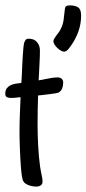

<svg xmlns="http://www.w3.org/2000/svg" viewBox="-27 -691 323 717"><path d="M131.8 -12.2Q131.8 -6.8 129.4 -3.2Q127 0.5 123.3 2.4Q119.6 4.4 115.5 5.1Q111.3 5.9 107.4 5.9Q102.1 5.9 95 4.6Q87.9 3.4 81.1 1Q74.2 -1.5 68.6 -5.1Q63 -8.8 60.1 -14.2Q57.1 -19 54.9 -32.5Q52.7 -45.9 51.3 -63.7Q49.8 -81.5 48.8 -101.8Q47.9 -122.1 47.1 -140.6Q46.4 -159.2 46.1 -174.1Q45.9 -189 45.9 -196.3Q45.9 -230.5 47.1 -262.5Q48.3 -294.4 49.8 -328.1Q47.4 -328.1 44.9 -327.6Q42.5 -327.1 40 -327.1Q33.7 -326.2 27.1 -325.7Q20.5 -325.2 13.7 -325.2Q5.4 -325.2 -1 -328.1Q-7.3 -331.1 -7.3 -341.3Q-7.3 -353.5 -2 -360.8Q3.4 -368.2 11.7 -372.3Q20 -376.5 29.8 -378.2Q39.6 -379.9 48.8 -380.9Q50.3 -380.9 50.8 -381.1Q51.3 -381.3 52.7 -381.3Q53.2 -387.2 53.7 -395.8Q54.2 -404.3 54.7 -414.6Q55.2 -430.7 56.2 -449Q57.1 -467.3 58.1 -484.1Q59.1 -501 60.5 -513.9Q62 -526.9 63.5 -532.2Q65.9 -538.6 69.1 -542.5Q72.3 -546.4 81.1 -546.4Q100.6 -546.4 111.3 -533.7Q122.1 -521 122.1 -502.4Q122.1 -481 120.8 -459.5Q119.6 -438 118.7 -416L117.2 -391.1Q129.4 -392.6 141.6 -395.5Q153.3 -397.9 165.3 -399.9Q177.2 -401.9 188.5 -401.9Q198.2 -401.9 203.6 -396.7Q209 -391.6 209 -381.8Q209 -371.1 205.1 -360.8Q201.2 -350.6 191.4 -345.2H191.9Q189.9 -344.2 180.2 -342.5Q170.4 -340.8 158 -339.4Q145.5 -337.9 133.5 -336.4Q121.6 -335 115.7 -334.5H115.2Q114.3 -307.1 113.8 -280.5Q113.3 -253.9 113.3 -226.6Q113.3 -189 115.5 -146.7Q117.7 -104.5 123 -66.4L127 -44.4Q128.9 -36.1 130.4 -28.1Q131.8 -20 131.8 -12.2ZM275.9 -632.8Q275.9 -602.5 266.1 -574.5Q256.3 -546.4 238.8 -521.5Q236.3 -518.6 233.6 -514.4Q231 -510.3 227.5 -506.6Q224.1 -502.9 220.2 -500.5Q216.3 -498 212.4 -498Q207 -498 200 -502.2Q192.9 -506.3 186.8 -512.2Q180.7 -518.1 176.5 -524.9Q172.4 -531.7 172.4 -537.1Q172.4 -541 175.3 -546.1Q178.2 -551.3 181.9 -556.4Q185.5 -561.5 189.5 -566.4Q193.4 -571.3 195.8 -575.2Q202.1 -586.4 205.6 -596.2Q209 -606 210.4 -615.5Q211.9 -625 212.6 -635Q213.4 -645 215.3 -657.2Q216.3 -666 220.9 -668.5Q225.6 -670.9 233.9 -670.9Q253.9 -670.9 264.9 -663.3Q275.9 -655.8 275.9 -632.8Z"/></svg>

Font: Just Another Hand
Style: Regular
Weight: 400
Designer: Astigmatic (AOETI)
Foundry: Astigmatic (AOETI)
Version: Version 1.000